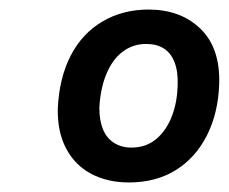

<svg xmlns="http://www.w3.org/2000/svg" viewBox="-20 -758 479 402"><path d="M250 -376Q205 -376 171 -394Q137 -412 118.5 -447Q100 -482 101 -531Q104 -595 128 -641.5Q152 -688 194.5 -713Q237 -738 291 -738Q358 -738 399.5 -698Q441 -658 439 -583Q437 -521 413 -474Q389 -427 347.5 -401.5Q306 -376 250 -376ZM255 -449Q285 -449 306 -466Q327 -483 339 -512.5Q351 -542 352 -580Q353 -608 345.5 -627.5Q338 -647 323 -656.5Q308 -666 286 -666Q258 -666 236.5 -649.5Q215 -633 202.5 -602.5Q190 -572 188 -532Q188 -506 195.5 -487.5Q203 -469 218.5 -459Q234 -449 255 -449Z"/></svg>

Font: Mona Sans ExtraLight SemiBold
Style: Italic
Weight: 600
Italic angle: -11.6951°
Version: Version 2.000